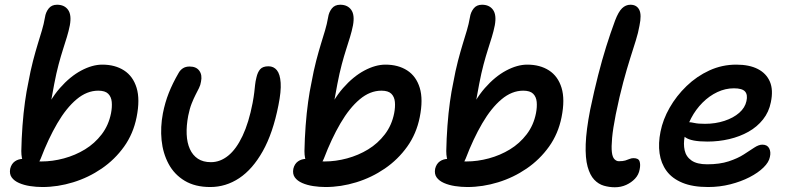

<svg xmlns="http://www.w3.org/2000/svg" viewBox="-20 -780 3340 811"><path d="M159 10Q133 10 107 6Q81 2 60.5 -7Q40 -16 29.5 -30.5Q19 -45 23 -67Q28 -88 43 -98.5Q58 -109 79 -109Q94 -109 114 -103.5Q134 -98 155 -98Q202 -98 250 -111Q298 -124 339 -149Q380 -174 409.5 -212.5Q439 -251 449 -302Q454 -328 452 -349.5Q450 -371 437 -384Q424 -397 395 -397Q347 -397 303.5 -360.5Q260 -324 222 -259Q184 -194 152 -110Q144 -91 133 -82Q122 -73 108 -73Q90 -73 80 -91.5Q70 -110 70 -142Q71 -195 75 -249Q79 -303 85.5 -349.5Q92 -396 99 -428Q109 -483 119.5 -523Q130 -563 139.5 -594Q149 -625 157 -651.5Q165 -678 170 -707Q173 -728 185.5 -744Q198 -760 221 -760Q252 -760 267.5 -738.5Q283 -717 275 -673Q270 -648 262.5 -623.5Q255 -599 246 -571Q237 -543 227.5 -507.5Q218 -472 209 -425Q201 -385 194 -343.5Q187 -302 181 -250L159 -285Q190 -359 233 -408Q276 -457 323 -482Q370 -507 412 -507Q466 -507 504 -482.5Q542 -458 557 -409Q572 -360 557 -285Q543 -215 504 -160.5Q465 -106 409.5 -68Q354 -30 289 -10Q224 10 159 10Z M868 10Q804 10 760 -16.5Q716 -43 692 -88Q668 -133 662.5 -188Q657 -243 668 -301Q677 -347 693 -387.5Q709 -428 734 -471Q741 -484 752.5 -491.5Q764 -499 781 -499Q809 -499 822 -481Q835 -463 829 -435Q827 -421 820.5 -408Q814 -395 806 -379.5Q798 -364 789.5 -342.5Q781 -321 775 -291Q767 -249 768.5 -213Q770 -177 782 -150.5Q794 -124 816 -109.5Q838 -95 871 -95Q910 -95 944 -122.5Q978 -150 1004.5 -206Q1031 -262 1047 -345Q1052 -372 1054 -389.5Q1056 -407 1057.5 -421.5Q1059 -436 1063 -452Q1068 -475 1079 -487.5Q1090 -500 1114 -500Q1136 -500 1149.5 -483.5Q1163 -467 1165.5 -430.5Q1168 -394 1156 -335Q1133 -218 1090 -141.5Q1047 -65 990.5 -27.5Q934 10 868 10Z M1355 10Q1329 10 1303 6Q1277 2 1256.5 -7Q1236 -16 1225.5 -30.5Q1215 -45 1219 -67Q1224 -88 1239 -98.5Q1254 -109 1275 -109Q1290 -109 1310 -103.5Q1330 -98 1351 -98Q1398 -98 1446 -111Q1494 -124 1535 -149Q1576 -174 1605.5 -212.5Q1635 -251 1645 -302Q1650 -328 1648 -349.5Q1646 -371 1633 -384Q1620 -397 1591 -397Q1543 -397 1499.5 -360.5Q1456 -324 1418 -259Q1380 -194 1348 -110Q1340 -91 1329 -82Q1318 -73 1304 -73Q1286 -73 1276 -91.5Q1266 -110 1266 -142Q1267 -195 1271 -249Q1275 -303 1281.5 -349.5Q1288 -396 1295 -428Q1305 -483 1315.5 -523Q1326 -563 1335.5 -594Q1345 -625 1353 -651.5Q1361 -678 1366 -707Q1369 -728 1381.5 -744Q1394 -760 1417 -760Q1448 -760 1463.5 -738.5Q1479 -717 1471 -673Q1466 -648 1458.5 -623.5Q1451 -599 1442 -571Q1433 -543 1423.5 -507.5Q1414 -472 1405 -425Q1397 -385 1390 -343.5Q1383 -302 1377 -250L1355 -285Q1386 -359 1429 -408Q1472 -457 1519 -482Q1566 -507 1608 -507Q1662 -507 1700 -482.5Q1738 -458 1753 -409Q1768 -360 1753 -285Q1739 -215 1700 -160.5Q1661 -106 1605.5 -68Q1550 -30 1485 -10Q1420 10 1355 10Z M1954 10Q1928 10 1902 6Q1876 2 1855.5 -7Q1835 -16 1824.5 -30.5Q1814 -45 1818 -67Q1823 -88 1838 -98.5Q1853 -109 1874 -109Q1889 -109 1909 -103.5Q1929 -98 1950 -98Q1997 -98 2045 -111Q2093 -124 2134 -149Q2175 -174 2204.5 -212.5Q2234 -251 2244 -302Q2249 -328 2247 -349.5Q2245 -371 2232 -384Q2219 -397 2190 -397Q2142 -397 2098.5 -360.5Q2055 -324 2017 -259Q1979 -194 1947 -110Q1939 -91 1928 -82Q1917 -73 1903 -73Q1885 -73 1875 -91.5Q1865 -110 1865 -142Q1866 -195 1870 -249Q1874 -303 1880.5 -349.5Q1887 -396 1894 -428Q1904 -483 1914.5 -523Q1925 -563 1934.5 -594Q1944 -625 1952 -651.5Q1960 -678 1965 -707Q1968 -728 1980.5 -744Q1993 -760 2016 -760Q2047 -760 2062.5 -738.5Q2078 -717 2070 -673Q2065 -648 2057.5 -623.5Q2050 -599 2041 -571Q2032 -543 2022.5 -507.5Q2013 -472 2004 -425Q1996 -385 1989 -343.5Q1982 -302 1976 -250L1954 -285Q1985 -359 2028 -408Q2071 -457 2118 -482Q2165 -507 2207 -507Q2261 -507 2299 -482.5Q2337 -458 2352 -409Q2367 -360 2352 -285Q2338 -215 2299 -160.5Q2260 -106 2204.5 -68Q2149 -30 2084 -10Q2019 10 1954 10Z M2577 11Q2554 11 2531 4.5Q2508 -2 2490 -21Q2472 -40 2462 -76Q2452 -112 2454 -171Q2456 -230 2473 -317Q2490 -398 2506.5 -462.5Q2523 -527 2540.5 -583Q2558 -639 2578 -693Q2592 -730 2607.5 -745Q2623 -760 2643 -760Q2669 -760 2680 -739Q2691 -718 2681 -671Q2676 -642 2665.5 -608.5Q2655 -575 2641.5 -532.5Q2628 -490 2612.5 -432.5Q2597 -375 2581 -297Q2569 -236 2565.5 -197.5Q2562 -159 2564.5 -137.5Q2567 -116 2575.5 -107.5Q2584 -99 2594 -99Q2611 -99 2621 -102Q2631 -105 2639 -108.5Q2647 -112 2656 -112Q2677 -112 2681.5 -98.5Q2686 -85 2682 -65Q2678 -42 2662.5 -25.5Q2647 -9 2625 1Q2603 11 2577 11Z M2971 10Q2906 10 2862.5 -8Q2819 -26 2795.5 -58Q2772 -90 2766 -132.5Q2760 -175 2770 -224Q2780 -275 2808.5 -325Q2837 -375 2880 -416.5Q2923 -458 2976.5 -482.5Q3030 -507 3090 -507Q3145 -507 3181 -488.5Q3217 -470 3232 -435Q3247 -400 3236 -348Q3228 -307 3203 -275.5Q3178 -244 3141.5 -223.5Q3105 -203 3060.5 -192.5Q3016 -182 2968 -182Q2900 -182 2875.5 -199.5Q2851 -217 2855 -239Q2858 -251 2865.5 -257.5Q2873 -264 2888 -264Q2898 -264 2913.5 -260.5Q2929 -257 2958 -257Q3002 -257 3040 -269.5Q3078 -282 3102.5 -303.5Q3127 -325 3133 -353Q3139 -380 3127 -393.5Q3115 -407 3080 -407Q3044 -407 3010 -391Q2976 -375 2947.5 -346.5Q2919 -318 2899.5 -281Q2880 -244 2872 -203Q2866 -172 2872 -145Q2878 -118 2901 -102Q2924 -86 2967 -86Q3020 -86 3058 -98.5Q3096 -111 3121.5 -127.5Q3147 -144 3166 -156.5Q3185 -169 3200 -169Q3221 -169 3229 -153.5Q3237 -138 3232 -117Q3228 -95 3205 -72.5Q3182 -50 3146 -31.5Q3110 -13 3065 -1.5Q3020 10 2971 10Z"/></svg>

Font: Shantell Sans Medium
Style: Italic
Weight: 500
Italic angle: -11°
Designer: Stephen Nixon, Anya Danilova, Shantell Martin
Foundry: Arrow Type
Version: Version 1.011;[c5ecc13dd]